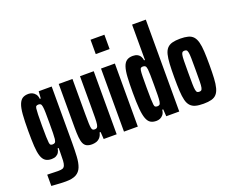

<svg xmlns="http://www.w3.org/2000/svg" viewBox="-142 -999 1796 1459"><g transform="rotate(-20 756.0 -269.0)"><path d="M161 205Q142 205 121.5 204Q101 203 81 201.5Q61 200 45 199V108Q58 108 73 108.5Q88 109 104 109.5Q120 110 136 110Q158 110 169.5 105.5Q181 101 187 87.5Q193 74 194.5 49Q196 24 196 -19V-53H188Q186 -36 178 -22Q170 -8 155 0Q140 8 118 8Q87 8 68 -5.5Q49 -19 39 -49.5Q29 -80 26 -130Q23 -180 23 -254Q23 -334 27 -385.5Q31 -437 42.5 -466Q54 -495 72.5 -506.5Q91 -518 120 -518Q135 -518 149.5 -512Q164 -506 175.5 -491.5Q187 -477 189 -453H197L201 -510H306V-60Q306 7 303 56.5Q300 106 287 139Q274 172 244.5 188.5Q215 205 161 205ZM163 -94Q175 -94 182 -100Q189 -106 192 -127Q194 -144 194.5 -174Q195 -204 195 -252Q195 -306 194.5 -338.5Q194 -371 191 -388Q188 -406 181.5 -411Q175 -416 164 -416Q154 -416 147.5 -412Q141 -408 139 -392.5Q137 -377 136 -344.5Q135 -312 135 -255Q135 -198 136 -165.5Q137 -133 139 -117.5Q141 -102 147 -98Q153 -94 163 -94Z M445 8Q419 8 402.5 -0.5Q386 -9 377.5 -28Q369 -47 366 -78.5Q363 -110 363 -157V-510H474V-226Q474 -178 475 -150.5Q476 -123 479 -111Q482 -99 488 -95.5Q494 -92 504 -92Q515 -92 521.5 -98Q528 -104 531 -121.5Q534 -139 534.5 -173Q535 -207 535 -264V-510H646V0H541L537 -58H529Q523 -31 509 -16.5Q495 -2 478 3Q461 8 445 8Z M705 -627V-743H817V-627ZM705 0V-510H817V0Z M966 8Q937 8 918.5 -3.5Q900 -15 889 -44Q878 -73 873.5 -124.5Q869 -176 869 -256Q869 -330 872 -380Q875 -430 885 -460.5Q895 -491 914 -504.5Q933 -518 964 -518Q986 -518 1001 -510Q1016 -502 1024 -488Q1032 -474 1034 -457H1041V-743H1152V0H1047L1043 -57H1035Q1033 -33 1021.5 -18.5Q1010 -4 995.5 2Q981 8 966 8ZM1010 -94Q1021 -94 1027.5 -99Q1034 -104 1037 -122Q1040 -139 1040.5 -172Q1041 -205 1041 -258Q1041 -306 1040.5 -336Q1040 -366 1038 -383Q1035 -404 1028 -410Q1021 -416 1009 -416Q999 -416 993 -412Q987 -408 984.5 -392.5Q982 -377 981.5 -344.5Q981 -312 981 -255Q981 -198 982 -165.5Q983 -133 985 -117.5Q987 -102 993.5 -98Q1000 -94 1010 -94Z M1347 8Q1308 8 1282.5 1Q1257 -6 1241 -23.5Q1225 -41 1217.5 -71Q1210 -101 1207.5 -146.5Q1205 -192 1205 -255Q1205 -319 1207.5 -364Q1210 -409 1217.5 -439Q1225 -469 1241 -486.5Q1257 -504 1283 -511Q1309 -518 1347 -518Q1385 -518 1411 -511Q1437 -504 1452.5 -486.5Q1468 -469 1476 -439Q1484 -409 1486.5 -363.5Q1489 -318 1489 -255Q1489 -191 1486.5 -146Q1484 -101 1476 -71Q1468 -41 1452.5 -23.5Q1437 -6 1411 1Q1385 8 1347 8ZM1347 -89Q1357 -89 1363 -93Q1369 -97 1372.5 -112.5Q1376 -128 1376.5 -162Q1377 -196 1377 -255Q1377 -314 1376.5 -348Q1376 -382 1372.5 -397.5Q1369 -413 1363 -417Q1357 -421 1347 -421Q1337 -421 1331 -417Q1325 -413 1321.5 -397.5Q1318 -382 1317.5 -348Q1317 -314 1317 -255Q1317 -196 1317.5 -162Q1318 -128 1321.5 -112.5Q1325 -97 1331 -93Q1337 -89 1347 -89Z"/></g></svg>

Font: Saira UltraCondensed ExtraBold
Style: Regular
Weight: 800
Width: 1
Designer: Hector Gatti with collaboration of the Omnibus-Type team
Foundry: Omnibus-Type
Version: Version 1.101